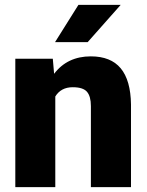

<svg xmlns="http://www.w3.org/2000/svg" viewBox="-20 -770 604 790"><path d="M197.3 -528.3 202.6 -466.3Q257.3 -538.1 353.5 -538.1Q436 -538.1 476.8 -488.8Q517.6 -439.5 519 -340.3V0H354V-333.5Q354 -373.5 337.9 -392.3Q321.8 -411.1 279.3 -411.1Q231 -411.1 207.5 -373V0H43V-528.3ZM302.7 -750H476.6L340.8 -596.7H206.5Z"/></svg>

Font: Roboto Black
Style: Regular
Weight: 900
Designer: Google
Version: Version 2.134; 2016